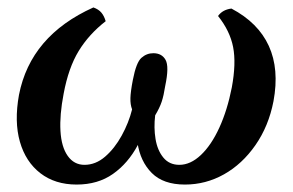

<svg xmlns="http://www.w3.org/2000/svg" viewBox="-20 -487 788 516"><path d="M186 9Q128 9 88.5 -21.5Q49 -52 33.5 -106Q18 -160 31 -232Q62 -391 231 -467Q245 -462 252.5 -453Q260 -444 264 -430Q219 -395 191.5 -350Q164 -305 151 -235Q140 -178 142.5 -135Q145 -92 162 -68Q179 -44 207 -44Q237 -44 262.5 -66Q288 -88 307 -122.5Q326 -157 335 -193Q330 -206 330.5 -223.5Q331 -241 337 -272Q346 -319 360 -331.5Q374 -344 392 -344Q415 -344 425 -326Q435 -308 424 -256Q420 -230 414.5 -213.5Q409 -197 397 -177Q393 -144 398 -113.5Q403 -83 419 -63.5Q435 -44 462 -44Q492 -44 520 -70.5Q548 -97 569.5 -144Q591 -191 603 -252Q615 -317 606.5 -360.5Q598 -404 566 -444Q578 -461 602 -464Q674 -426 702.5 -363.5Q731 -301 715 -215Q702 -148 666.5 -97Q631 -46 582 -18.5Q533 9 477 9Q419 9 388 -22Q357 -53 349.5 -103.5Q342 -154 353 -215L388 -206Q376 -145 350 -96.5Q324 -48 283.5 -19.5Q243 9 186 9Z"/></svg>

Font: Vollkorn Medium
Style: Italic
Weight: 500
Italic angle: -11°
Designer: Friedrich Althausen
Foundry: Friedrich Althausen
Version: Version 5.000